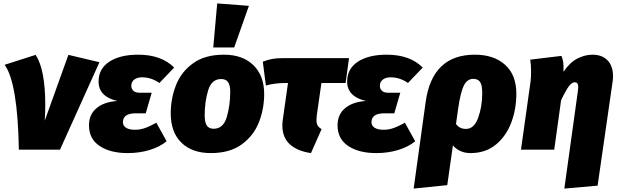

<svg xmlns="http://www.w3.org/2000/svg" viewBox="-20 -873 3608 1120"><path d="M244 -261Q244 -219 241 -169L379 -553L560 -510L330 0H90Q83 -391 7 -495L188 -553Q244 -467 244 -261Z M499 -142Q499 -205 543 -242Q587 -279 665 -284Q611 -296 583 -324.5Q555 -353 555 -397Q555 -472 617.5 -513Q680 -554 786 -554Q921 -554 996 -479L910 -389Q862 -422 809 -422Q781 -422 763.5 -409Q746 -396 746 -372Q746 -355 758 -343.5Q770 -332 795 -332H865L830 -212H772Q697 -212 697 -160Q697 -140 715 -128Q733 -116 769 -116Q796 -116 824 -125.5Q852 -135 892 -157L952 -49Q912 -16 852.5 2Q793 20 725 20Q623 20 561 -21.5Q499 -63 499 -142Z M976 -211Q976 -298 1006.5 -376Q1037 -454 1106.5 -504Q1176 -554 1286 -554Q1396 -554 1458.5 -492.5Q1521 -431 1521 -325Q1521 -238 1490.5 -160Q1460 -82 1390.5 -31Q1321 20 1210 20Q1100 20 1038 -41Q976 -102 976 -211ZM1323 -338Q1323 -377 1310 -394.5Q1297 -412 1270 -412Q1214 -412 1194 -345.5Q1174 -279 1174 -201Q1174 -159 1186.5 -140.5Q1199 -122 1226 -122Q1283 -122 1303 -190.5Q1323 -259 1323 -338ZM1432 -839 1346 -596H1224L1247 -853Z M1828 -201Q1826 -179 1826 -173Q1826 -153 1833 -141Q1840 -129 1856 -120L1794 20Q1716 9 1671.5 -30.5Q1627 -70 1627 -142Q1627 -159 1630 -177L1660 -389H1653Q1581 -389 1531 -374L1513 -513Q1540 -524 1567 -529Q1594 -534 1632 -534H2016L1996 -389H1855Z M1949 -142Q1949 -205 1993 -242Q2037 -279 2115 -284Q2061 -296 2033 -324.5Q2005 -353 2005 -397Q2005 -472 2067.5 -513Q2130 -554 2236 -554Q2371 -554 2446 -479L2360 -389Q2312 -422 2259 -422Q2231 -422 2213.5 -409Q2196 -396 2196 -372Q2196 -355 2208 -343.5Q2220 -332 2245 -332H2315L2280 -212H2222Q2147 -212 2147 -160Q2147 -140 2165 -128Q2183 -116 2219 -116Q2246 -116 2274 -125.5Q2302 -135 2342 -157L2402 -49Q2362 -16 2302.5 2Q2243 20 2175 20Q2073 20 2011 -21.5Q1949 -63 1949 -142Z M2992 -327Q2992 -236 2962 -157Q2932 -78 2872 -29Q2812 20 2725 20Q2692 20 2665.5 8Q2639 -4 2622 -25L2589 207L2393 227L2463 -278Q2501 -554 2750 -554Q2861 -554 2926.5 -495Q2992 -436 2992 -327ZM2793 -329Q2793 -378 2780 -395.5Q2767 -413 2741 -413Q2706 -413 2686.5 -375.5Q2667 -338 2653 -242L2640 -150Q2660 -121 2698 -121Q2746 -121 2769.5 -186.5Q2793 -252 2793 -329Z M3351 -342Q3353 -360 3353 -364Q3353 -380 3348 -386.5Q3343 -393 3332 -393Q3316 -393 3298.5 -370Q3281 -347 3253 -288L3213 0H3019L3075 -398Q3078 -425 3078 -454Q3078 -497 3073 -525L3255 -547Q3263 -528 3265.5 -509.5Q3268 -491 3267 -454Q3304 -509 3348 -531.5Q3392 -554 3436 -554Q3492 -554 3524 -521Q3556 -488 3556 -428Q3556 -411 3553 -393L3466 210L3272 227Z"/></svg>

Font: FiraGO Heavy
Style: Italic
Weight: 900
Italic angle: -8°
Designer: bBox Type GmbH
Foundry: bBox Type GmbH
Version: Version 1.001